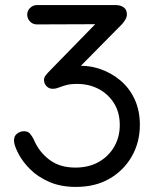

<svg xmlns="http://www.w3.org/2000/svg" viewBox="-20 -720 615 755"><path d="M279 15Q218 15 173 -5Q128 -25 99 -54Q70 -83 54.5 -112Q39 -141 36 -158Q32 -181 45 -192.5Q58 -204 74 -204Q90 -204 98 -194.5Q106 -185 113 -171Q133 -123 174 -92Q215 -61 276 -61Q329 -61 368 -83Q407 -105 429 -143Q451 -181 451 -228Q451 -277 429 -313Q407 -349 369 -369.5Q331 -390 283 -390Q258 -390 241 -385.5Q224 -381 212 -376Q200 -371 189 -371Q174 -370 163.5 -380.5Q153 -391 153 -406Q153 -414 158.5 -422Q164 -430 176 -442L379 -650L390 -625L125 -624Q109 -624 98 -635.5Q87 -647 87 -663Q87 -678 98.5 -689Q110 -700 125 -700H436Q454 -700 466.5 -691Q479 -682 479 -663Q479 -656 476 -649Q473 -642 466 -632.5Q459 -623 445 -610L271 -434L270 -460Q323 -465 369.5 -450Q416 -435 452.5 -404.5Q489 -374 509.5 -329.5Q530 -285 530 -229Q530 -161 498.5 -105.5Q467 -50 411 -17.5Q355 15 279 15Z"/></svg>

Font: National Park
Style: Regular
Weight: 400
Designer: Andrea Herstowski, Ben Hoepner
Version: Version 1.009